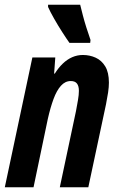

<svg xmlns="http://www.w3.org/2000/svg" viewBox="-27 -786 499 806"><path d="M-6.8 0 108.9 -544.9H205.1L200.2 -477.1H203.1Q218.3 -501.5 236.6 -519Q254.9 -536.6 276.1 -545.9Q297.4 -555.2 320.8 -555.2Q349.6 -555.2 374.5 -543.9Q399.4 -532.7 414.8 -507.3Q430.2 -481.9 430.2 -439Q430.2 -420.9 426.8 -397.9Q423.3 -375 418 -348.1L343.8 0H224.1L292 -319.8Q296.4 -343.3 300.3 -365.7Q304.2 -388.2 304.2 -404.8Q304.2 -424.8 296.1 -435.3Q288.1 -445.8 270 -445.8Q246.6 -445.8 228.8 -426Q210.9 -406.2 197.8 -370.6Q184.6 -335 173.8 -287.1L113.8 0ZM264.6 -606Q252.4 -623 234.4 -651.1Q216.3 -679.2 200 -708Q183.6 -736.8 174.8 -756.8V-766.1H309.6Q314.9 -744.6 321 -720.9Q327.1 -697.3 335.2 -671.6Q343.3 -646 353 -618.2L351.6 -606Z"/></svg>

Font: Open Sans Condensed
Style: Italic
Weight: 400
Width: 3
Italic angle: -12°
Designer: Monotype Design Team
Foundry: Monotype Imaging Inc.
Version: Version 3.000